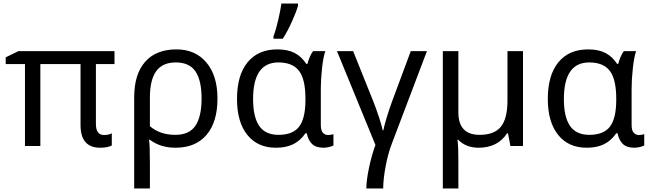

<svg xmlns="http://www.w3.org/2000/svg" viewBox="-20 -825 3676 1085"><path d="M567.9 -62Q593.8 -62 611.8 -71.8V-2.9Q587.9 9.8 545.9 9.8Q435.1 9.8 435.1 -118.2V-462.9H208V0H121.1V-462.9H12.2V-501L84 -536.1H627V-462.9H522V-124Q522 -62 567.9 -62Z M1209 -268.1Q1209 -135.3 1147 -62.7Q1085 9.8 972.2 9.8Q886.2 9.8 827.1 -35.2H822.3Q827.1 -2 827.1 98.1V240.2H738.3V-274.9Q738.3 -405.3 800 -475.6Q861.8 -545.9 977.1 -545.9Q1084 -545.9 1146.5 -471.7Q1209 -397.5 1209 -268.1ZM973.1 -472.2Q898.4 -472.2 862.8 -422.9Q827.1 -373.5 827.1 -273.9V-111.8Q883.8 -63 971.2 -63Q1049.8 -63 1084.5 -114.7Q1119.1 -166.5 1119.1 -268.1Q1119.1 -370.6 1084.7 -421.4Q1050.3 -472.2 973.1 -472.2Z M1554.2 -63Q1634.8 -63 1670.4 -109.4Q1706.1 -155.8 1706.1 -261.2V-267.1Q1706.1 -377 1669.7 -424.6Q1633.3 -472.2 1553.2 -472.2Q1410.2 -472.2 1410.2 -265.1Q1410.2 -164.6 1444.6 -113.8Q1479 -63 1554.2 -63ZM1539.1 9.8Q1435.5 9.8 1377.4 -63Q1319.3 -135.7 1319.3 -266.1Q1319.3 -399.9 1378.9 -472.9Q1438.5 -545.9 1547.4 -545.9Q1606.4 -545.9 1645.5 -525.4Q1684.6 -504.9 1710.9 -463.9H1717.3Q1729 -508.8 1749 -536.1H1818.4Q1806.6 -502.4 1799.8 -439.2Q1793 -376 1793 -326.2V-118.2Q1793 -87.4 1804.9 -74.7Q1816.9 -62 1834 -62Q1849.6 -62 1864.3 -66.9V-2.9Q1856.4 1.5 1840.6 5.6Q1824.7 9.8 1808.1 9.8Q1765.6 9.8 1743.7 -11.2Q1721.7 -32.2 1713.4 -71.8H1706.1Q1676.8 -29.3 1636.5 -9.8Q1596.2 9.8 1539.1 9.8ZM1525.4 -620.1Q1539.6 -656.7 1552.5 -713.1Q1565.4 -769.5 1570.3 -805.2H1664.1V-793.9Q1656.7 -763.2 1631.1 -706.1Q1605.5 -648.9 1578.1 -606H1525.4Z M2145.5 240.2H2050.3Q2050.3 195.8 2064.9 125Q2079.6 54.2 2101.6 -5.9L1884.3 -536.1H1975.6L2088.4 -254.9Q2106.4 -209.5 2122.3 -160.9Q2138.2 -112.3 2142.6 -88.9H2146.5Q2149.4 -108.4 2165.3 -160.9Q2181.2 -213.4 2195.3 -251L2301.3 -536.1H2392.6L2194.3 -13.2Q2172.4 43.9 2158.9 116.2Q2145.5 188.5 2145.5 240.2Z M2570.3 -189.9Q2570.3 -63 2690.4 -63Q2772.9 -63 2810.3 -108.6Q2847.7 -154.3 2847.7 -256.8V-536.1H2935.5V0H2864.3L2850.6 -71.8H2845.7Q2792.5 9.8 2684.6 9.8Q2613.3 9.8 2569.3 -35.2H2565.4Q2570.3 1 2570.3 84V240.2H2482.4V-536.1H2570.3Z M3310.5 -63Q3391.1 -63 3426.8 -109.4Q3462.4 -155.8 3462.4 -261.2V-267.1Q3462.4 -377 3426 -424.6Q3389.6 -472.2 3309.6 -472.2Q3166.5 -472.2 3166.5 -265.1Q3166.5 -164.6 3200.9 -113.8Q3235.4 -63 3310.5 -63ZM3295.4 9.8Q3191.9 9.8 3133.8 -63Q3075.7 -135.7 3075.7 -266.1Q3075.7 -399.9 3135.3 -472.9Q3194.8 -545.9 3303.7 -545.9Q3362.8 -545.9 3401.9 -525.4Q3440.9 -504.9 3467.3 -463.9H3473.6Q3485.4 -508.8 3505.4 -536.1H3574.7Q3563 -502.4 3556.2 -439.2Q3549.3 -376 3549.3 -326.2V-118.2Q3549.3 -87.4 3561.3 -74.7Q3573.2 -62 3590.3 -62Q3606 -62 3620.6 -66.9V-2.9Q3612.8 1.5 3596.9 5.6Q3581.1 9.8 3564.5 9.8Q3522 9.8 3500 -11.2Q3478 -32.2 3469.7 -71.8H3462.4Q3433.1 -29.3 3392.8 -9.8Q3352.5 9.8 3295.4 9.8Z"/></svg>

Font: NotoPenekeko
Style: Regular
Weight: 400
Designer: Monotype Design team
Foundry: Monotype Imaging Inc.
Version: Version 1.04